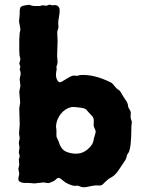

<svg xmlns="http://www.w3.org/2000/svg" viewBox="-20 -791 641 827"><path d="M62 -699.2 64.9 -729Q63.5 -756.8 70.3 -761.7Q77.1 -766.6 88.9 -768.1Q100.6 -769 103.5 -770Q106 -771 114.3 -767.6Q122.6 -764.2 151.9 -765.1Q157.7 -768.1 167 -768.1L179.2 -766.1L192.9 -771L205.1 -768.1Q208 -768.1 215.3 -769Q222.7 -770 230 -764.2Q240.7 -755.4 235.4 -727.1Q230 -698.7 231 -688Q231.9 -677.2 231.9 -671.9L227.1 -657.2Q226.1 -649.4 227.1 -635.7Q228 -622.1 228 -616.2L226.1 -550.8L228 -523.9Q228 -516.1 223.1 -503.9L224.1 -491.2Q215.8 -457 231 -439.9Q236.8 -433.1 249 -440.9Q251 -441.9 271.5 -454.6Q292 -467.3 301.3 -465.3Q310.1 -463.9 312 -464.4Q314 -464.8 319.3 -466.3Q324.7 -467.8 327.1 -467.8Q384.3 -471.7 455.1 -437Q462.9 -434.1 470.7 -423.3Q479 -413.1 481.9 -410.2Q483.9 -409.2 486.3 -407.2Q488.8 -405.3 493.2 -402.3Q497.6 -399.4 504.4 -386.7Q511.7 -373.5 522 -358.9Q532.2 -344.2 532.2 -330.1L542 -312Q543.9 -307.1 543 -296.4Q542 -285.6 543 -282.2L547.9 -266.1L545.9 -245.1Q545.9 -153.3 533.2 -132.8Q532.2 -131.8 531.7 -130.9Q531.2 -129.9 529.3 -127.4Q527.3 -125 524.9 -114.3Q522.5 -103.5 516.1 -95.7Q510.3 -87.9 494.1 -63Q478 -38.1 463.9 -29.8Q450.2 -22 447.3 -20Q444.3 -18.1 432.6 -6.8Q421.9 4.9 416.5 6.8Q411.1 8.8 399.4 7.8Q387.7 6.8 368.7 11.2Q349.6 16.1 339.4 15.6Q329.6 15.1 315.9 8.8Q313 8.8 303.7 9.3Q294.4 9.8 278.8 3.4Q263.2 -2.9 252 -12.7Q240.7 -22.5 235.8 -24.4Q228.5 -26.9 221.2 -18.6Q213.9 -10.3 193.8 -3.9Q190.4 -1 178.7 -3.4Q167 -5.9 164.1 -4.9L128.9 -1L104 -2.9Q63.5 -1 59.6 -15.6Q58.1 -20.5 60.5 -30.8Q63 -40.5 63 -43L59.1 -63L63 -82L61 -103L64.9 -118.2L61 -134.8L64 -155.8L61 -175.8L64.9 -195.8L62 -215.8L64.9 -254.9L63 -324.2L66.9 -350.1L63 -396L67.9 -421.9L64.9 -449.2Q64.9 -454.1 67.4 -463.4Q69.8 -472.7 68.8 -478L64.9 -493.2L67.9 -502.9L63 -517.1L67.9 -536.1L64 -553.2L63 -576.2V-585.9Q62 -622.1 64.9 -649.9L67.9 -662.1Q67.9 -667 62 -699.2ZM392.1 -225.1Q392.1 -229 388.2 -235.8Q384.8 -243.2 383.8 -247.1Q382.8 -251 383.8 -263.2Q384.8 -275.4 382.3 -282.2Q379.9 -289.1 369.1 -299.3Q358.4 -310.1 357.4 -312Q356 -314 354.5 -315.4Q353 -316.9 352.1 -318.4Q351.1 -320.3 344.7 -323.2Q337.9 -326.2 315.4 -328.6Q293 -331.1 289.1 -330.1Q261.2 -324.2 242.2 -300.8Q223.1 -277.3 221.2 -247.1L223.1 -230V-204.1Q225.1 -196.3 228 -191.4Q231 -186.5 236.3 -170.9Q241.7 -156.2 251.5 -146.5Q261.2 -136.7 283.2 -131.8Q332.5 -120.6 364.3 -154.3Q379.9 -169.9 382.3 -183.6Q384.8 -197.3 388.7 -209Q392.6 -221.2 392.1 -225.1Z"/></svg>

Font: AntiqueNobleBold
Style: Bold
Weight: 700
Version: Version 001.000